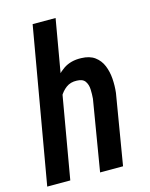

<svg xmlns="http://www.w3.org/2000/svg" viewBox="-113 -823 700 896"><g transform="rotate(-15 236.5 -375.0)"><path d="M243.7 -750 113.8 0H2.4L132.8 -750ZM145 -282.2H112.8Q117.2 -322.8 130.1 -367.9Q143.1 -413.1 166 -452.4Q189 -491.7 224.6 -515.9Q260.3 -540 310.5 -538.1Q351.1 -537.1 375.7 -518.8Q400.4 -500.5 412.4 -471.2Q424.3 -441.9 426.8 -407.5Q429.2 -373 425.3 -339.4L368.7 0H257.8L314.5 -340.8Q316.4 -362.8 315.4 -386Q314.5 -409.2 303.2 -425.3Q292 -441.4 263.7 -441.9Q233.4 -443.4 211.9 -427.5Q190.4 -411.6 177 -386.7Q163.6 -361.8 155.8 -334Q147.9 -306.2 145 -282.2Z"/></g></svg>

Font: Roboto Condensed Medium
Style: Italic
Weight: 500
Italic angle: -12°
Designer: Christian Robertson
Foundry: Google
Version: Version 3.0; 2020